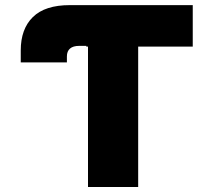

<svg xmlns="http://www.w3.org/2000/svg" viewBox="-20 -748 814 768"><path d="M63 -498.5V-546.4Q63 -632.3 111.6 -679.9Q160.2 -727.5 259.3 -727.5H325.2V-564.5H296.4Q272.5 -564.5 260 -553.7Q247.6 -543 247.6 -522.5V-498.5ZM325.2 -561.5V-727.5H751V-561.5H532.7V0H332V-561.5Z"/></svg>

Font: Inter 24pt Black
Style: Regular
Weight: 900
Designer: Rasmus Andersson
Foundry: rsms
Version: Version 4.001;git-66647c0bb